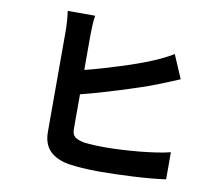

<svg xmlns="http://www.w3.org/2000/svg" viewBox="-86 -892 1172 1018"><g transform="rotate(10 500.0 -383.0)"><path d="M339 -179Q339 -147 354.5 -135Q370 -123 403 -116Q426 -113 455.5 -111.5Q485 -110 519 -110Q558 -110 606 -112.5Q654 -115 701.5 -119.5Q749 -124 792.5 -130.5Q836 -137 867 -145V1Q832 6 787.5 10Q743 14 695 16.5Q647 19 599.5 20.5Q552 22 511 22Q462 22 418.5 19Q375 16 343 11Q277 -1 241.5 -37Q206 -73 206 -139V-684Q206 -692 205.5 -705Q205 -718 204 -732.5Q203 -747 201.5 -761.5Q200 -776 198 -788H346Q342 -765 340.5 -735Q339 -705 339 -684V-495Q384 -506 431.5 -520Q479 -534 525 -548.5Q571 -563 613 -578Q655 -593 688 -607Q715 -618 741.5 -631Q768 -644 797 -661L851 -535Q822 -523 791 -510Q760 -497 734 -487Q696 -472 648 -456Q600 -440 547.5 -423.5Q495 -407 441.5 -391.5Q388 -376 339 -364Z"/></g></svg>

Font: SpoqaHanSansJP-Bold
Style: Regular
Weight: 700
Designer: [Source Han Sans]
Ryoko NISHIZUKA  (kana & ideographs); Paul D. Hunt (Latin, Greek & Cyrillic); Wenlong ZHANG  (bopomofo
Foundry: Spoqa (http://bi.spoqa.com)
Version: Version 1.002.20150607